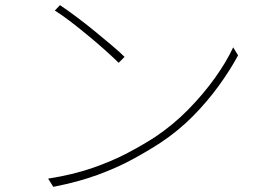

<svg xmlns="http://www.w3.org/2000/svg" viewBox="-20 -725 1040 746"><path d="M213 -705Q240 -687 275 -661Q310 -635 346 -605.5Q382 -576 413.5 -549.5Q445 -523 464 -504L441 -481Q423 -499 393 -526Q363 -553 327.5 -582.5Q292 -612 257 -639Q222 -666 193 -684ZM167 -31Q263 -46 339.5 -72.5Q416 -99 476.5 -131Q537 -163 583 -193Q652 -239 711 -299Q770 -359 815 -422Q860 -485 886 -541L905 -510Q875 -454 831 -393Q787 -332 730.5 -274.5Q674 -217 603 -170Q554 -138 494 -105.5Q434 -73 359 -45.5Q284 -18 187 1Z"/></svg>

Font: Noto Sans JP Thin Thin
Style: Regular
Weight: 250
Version: Version 2.004-H2;hotconv 1.0.118;makeotfexe 2.5.65603